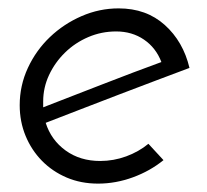

<svg xmlns="http://www.w3.org/2000/svg" viewBox="-20 -430 494 458"><path d="M370 -48Q338 -22 297 -7Q256 8 214 8Q173 8 139 -6.5Q105 -21 80 -46.5Q55 -72 41 -106Q27 -140 27 -179Q27 -226 46.5 -268Q66 -310 99 -341.5Q132 -373 174.5 -391.5Q217 -410 263 -410Q329 -410 373 -370.5Q417 -331 432 -268Q397 -255 353.5 -238.5Q310 -222 264 -204.5Q218 -187 173 -169.5Q128 -152 89 -137Q102 -96 136.5 -71Q171 -46 219 -46Q251 -46 281 -57Q311 -68 334 -87ZM365 -282Q352 -316 323.5 -335.5Q295 -355 257 -355Q222 -355 190.5 -341.5Q159 -328 135 -304.5Q111 -281 97 -251Q83 -221 83 -188V-174Q116 -187 152.5 -201Q189 -215 226 -229.5Q263 -244 299 -257.5Q335 -271 365 -282Z"/></svg>

Font: Josefin Sans
Style: Italic
Weight: 400
Italic angle: -7.5°
Designer: Santiago Orozco
Foundry: Typemade